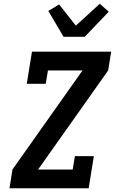

<svg xmlns="http://www.w3.org/2000/svg" viewBox="-20 -1013 640 1033"><path d="M31 0 47 -101 424 -634H238L226 -562H124L152 -735H578L562 -634L185 -101H371L383 -173H485L457 0ZM322 -815 240 -954 298 -989 388 -875 517 -993 565 -950 436 -815Z"/></svg>

Font: Iosevka Etoile
Style: Bold Italic
Weight: 700
Italic angle: -9°
Designer: Belleve Invis
Foundry: Belleve Invis
Version: Version 28.1.0; ttfautohint (v1.8.4)